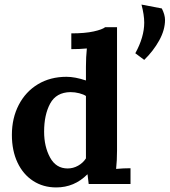

<svg xmlns="http://www.w3.org/2000/svg" viewBox="-20 -805 742 840"><path d="M702 -718Q702 -674 676.5 -628Q651 -582 611 -543L572 -572Q611 -643 611 -706Q611 -740 599 -785L688 -768Q702 -740 702 -718ZM488 -66Q520 -69 551 -69V0H368L363 -42H362Q305 15 226 15Q169 15 125 -13.5Q81 -42 56.5 -94Q32 -146 32 -215Q32 -288 62 -346Q92 -404 146 -436.5Q200 -469 271 -469Q308 -469 356 -453V-513Q356 -556 360 -593Q329 -590 292 -590V-659Q352 -659 390 -667.5Q428 -676 440 -686H492V-146Q492 -103 488 -66ZM173 -229Q173 -164 199 -116Q225 -68 276 -68Q300 -68 321.5 -80Q343 -92 356 -112V-385Q346 -392 327 -397Q308 -402 288 -402Q226 -401 199.5 -352Q173 -303 173 -229Z"/></svg>

Font: Sumana
Style: Bold
Weight: 700
Designer: Cyreal, Alexei Vanyashin (Devanagari), Olga Karpushina (Latin)
Foundry: Cyreal
Version: Version 1.015;PS 001.015;hotconv 1.0.70;makeotf.lib2.5.58329